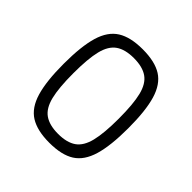

<svg xmlns="http://www.w3.org/2000/svg" viewBox="-169 -778 938 938"><g transform="rotate(45 300.0 -309.0)"><path d="M300 14Q216 14 167.5 -16.5Q119 -47 98 -118Q77 -189 77 -309Q77 -430 98 -500.5Q119 -571 167.5 -601.5Q216 -632 300 -632Q385 -632 433 -601.5Q481 -571 502 -500.5Q523 -430 523 -309Q523 -189 502 -118Q481 -47 433 -16.5Q385 14 300 14ZM300 -47Q360 -47 394.5 -71Q429 -95 443 -152Q457 -209 457 -309Q457 -410 443 -466.5Q429 -523 394.5 -547Q360 -571 300 -571Q240 -571 205.5 -547Q171 -523 157 -466.5Q143 -410 143 -309Q143 -209 157 -152Q171 -95 205.5 -71Q240 -47 300 -47Z"/></g></svg>

Font: Victor Mono Light
Style: Regular
Weight: 300
Monospace: yes
Designer: Rune Bjørnerås
Version: Version 1.561;gftools[0.9.30]